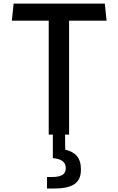

<svg xmlns="http://www.w3.org/2000/svg" viewBox="-20 -750 660 1070"><path d="M365 0V-635H574L564 -730H56L46 -635H251.5V0H274.5V131C318 135.5 346.5 149.5 346.5 187C346.5 218.5 327 236.5 269 236.5H242V300.5H281.5C399 300.5 431 260 431 194C431 128.5 400 97.5 343.5 84L342.5 0Z"/></svg>

Font: Monaspace Argon Medium
Style: Regular
Weight: 500
Designer: Riley Cran & the Lettermatic Team
Foundry: Lettermatic
Version: Version 1.000 (Monaspace Argon)